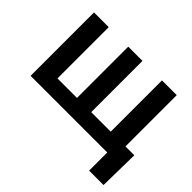

<svg xmlns="http://www.w3.org/2000/svg" viewBox="-149 -779 1169 1169"><g transform="rotate(45 435.5 -195.0)"><path d="M67.4 -545.9H194.3V-104.5H362.3V-545.9H484.9V-104.5H652.8V-545.9H779.8V0H67.4ZM727.5 156.2V0H687V-104.5H856L851.6 156.2Z"/></g></svg>

Font: Inter-SemiBold
Style: Regular
Weight: 600
Designer: Rasmus Andersson
Foundry: rsms
Version: Version 4.000;git-a52131595